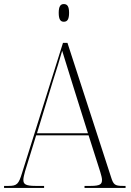

<svg xmlns="http://www.w3.org/2000/svg" viewBox="-22 -925 647 945"><path d="M292 -818C309 -818 318 -829 318 -862C318 -894 309 -905 292 -905C276 -905 267 -894 267 -862C267 -829 276 -818 292 -818ZM-2 0H195V-10H153C103 -10 93 -19 93 -40C93 -59 108 -104 115 -126L156 -259H414L459 -118C465 -98 480 -57 480 -40C480 -19 472 -10 424 -10H394V0H596V-10H583C543 -10 536 -16 524 -55L310 -714H288L87 -75C70 -19 62 -10 20 -10H-2ZM160 -269 238 -525C254 -575 274 -638 284 -675C297 -632 317 -569 339 -498L411 -269Z"/></svg>

Font: Noto Serif Display SemiCondensed ExtraLight
Style: Regular
Weight: 200
Width: 4
Designer: Monotype Design Team
Foundry: Monotype Imaging Inc.
Version: Version 2.009